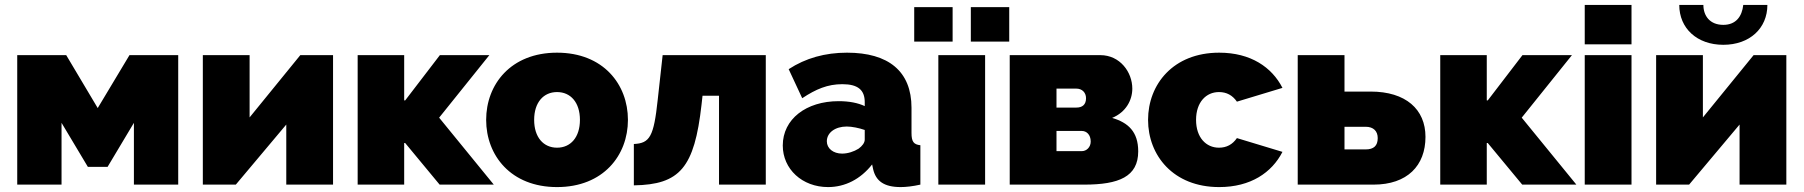

<svg xmlns="http://www.w3.org/2000/svg" viewBox="-20 -750 7327 780"><path d="M249 -526H50V0H230V-251L337 -72H417L524 -251V0H704V-526H506L377 -311Z M994 -526H804V0H938L1143 -244V0H1333V-526H1200L994 -273Z M1626 -342H1622V-526H1433V0H1622V-169H1626L1766 0H1986L1764 -272L1968 -526H1767Z M2243 10C2431 10 2531 -119 2531 -263C2531 -407 2431 -536 2243 -536C2055 -536 1955 -407 1955 -263C1955 -119 2055 10 2243 10ZM2150 -263C2150 -334 2188 -376 2243 -376C2298 -376 2336 -334 2336 -263C2336 -192 2298 -150 2243 -150C2188 -150 2150 -192 2150 -263Z M2555 3C2742 0 2801 -68 2830 -325L2834 -361H2901V0H3091V-526H2672L2652 -345C2636 -195 2620 -168 2555 -165Z M3344 10C3413 10 3476 -22 3523 -82L3527 -63C3538 -15 3571 10 3639 10C3660 10 3688 7 3719 0V-160C3692 -163 3683 -174 3683 -210V-312C3683 -461 3589 -536 3421 -536C3332 -536 3253 -514 3184 -469L3239 -351C3295 -388 3342 -408 3402 -408C3466 -408 3493 -384 3493 -335V-319C3465 -332 3430 -339 3387 -339C3255 -339 3160 -266 3160 -159C3160 -63 3239 10 3344 10ZM3401 -126C3365 -126 3339 -147 3339 -176C3339 -211 3373 -236 3420 -236C3441 -236 3470 -230 3493 -222V-183C3493 -170 3483 -157 3468 -146C3449 -134 3424 -126 3401 -126Z M3850 -581V-721H3694V-581ZM4080 -581V-721H3924V-581ZM3982 0V-526H3792V0Z M4082 -526V0H4385C4525 0 4604 -32 4604 -135C4604 -215 4563 -252 4498 -271C4554 -294 4580 -343 4580 -390C4580 -457 4530 -526 4450 -526ZM4272 -313V-390H4353C4376 -390 4392 -374 4392 -351C4392 -324 4376 -313 4353 -313ZM4272 -136V-218H4375C4394 -218 4411 -203 4411 -175C4411 -152 4394 -136 4375 -136Z M4644 -263C4644 -119 4746 10 4933 10C5061 10 5147 -49 5190 -133L5005 -189C4987 -163 4963 -150 4932 -150C4880 -150 4839 -191 4839 -263C4839 -335 4880 -376 4932 -376C4963 -376 4987 -363 5005 -337L5190 -393C5147 -477 5061 -536 4933 -536C4746 -536 4644 -407 4644 -263Z M5252 0H5560C5697 0 5771 -77 5771 -194C5771 -306 5691 -378 5548 -378H5442V-526H5252ZM5442 -143V-235H5528C5560 -235 5577 -217 5577 -189C5577 -158 5561 -143 5528 -143Z M6024 -342H6020V-526H5831V0H6020V-169H6024L6164 0H6384L6162 -272L6366 -526H6165Z M6608 -570V-730H6418V-570ZM6608 0V-526H6418V0Z M7062 -730C7057 -683 7032 -649 6981 -649C6926 -649 6900 -686 6900 -730H6802C6802 -635 6874 -568 6981 -568C7088 -568 7160 -635 7160 -730ZM6898 -526H6708V0H6842L7047 -244V0H7237V-526H7104L6898 -273Z"/></svg>

Font: Raleway Black
Style: Regular
Weight: 900
Designer: Matt McInerney, Pablo Impallari, Rodrigo Fuenzalida
Foundry: Matt McInerney, Pablo Impallari, Rodrigo Fuenzalida
Version: Version 3.000g; ttfautohint (v1.5) -l 8 -r 28 -G 28 -x 14 -D